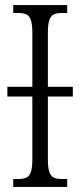

<svg xmlns="http://www.w3.org/2000/svg" viewBox="-20 -734 316 754"><path d="M32 -31H51Q73 -31 84.5 -37Q96 -43 101.5 -59.5Q107 -76 107 -109V-355H9V-393H107V-604Q107 -638 101.5 -654.5Q96 -671 84.5 -677Q73 -683 51 -683H32V-714H244V-683H224Q202 -683 190.5 -677Q179 -671 173.5 -654.5Q168 -638 168 -604V-393H266V-355H168V-110Q168 -76 173.5 -59.5Q179 -43 190.5 -37Q202 -31 224 -31H244V0H32Z"/></svg>

Font: Noto Serif CondLight
Style: Regular
Weight: 300
Width: 3
Designer: Monotype Design Team
Foundry: Monotype Imaging Inc.
Version: Version 1.001